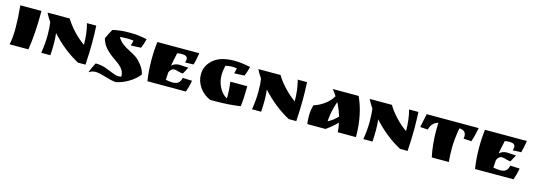

<svg xmlns="http://www.w3.org/2000/svg" viewBox="6 -1392 6595 2372"><g transform="rotate(15 3303.5 -205.5)"><path d="M341 -500V-473Q341 -209 308 0H68Q87 -92 87 -212.5Q87 -333 71 -500Z M1042 -500Q1048 -395 1048 -278.5Q1048 -162 1038 0H942Q748 -104 586 -283Q594 -216 594 -145.5Q594 -75 589 0H472Q492 -123 492 -227.5Q492 -332 482 -393Q442 -453 419 -500H703Q745 -428 817.5 -351.5Q890 -275 956 -232Q956 -378 923 -500Z M1534 -440Q1494 -446 1448.5 -446Q1403 -446 1360 -440Q1387 -394 1424 -365Q1461 -336 1517.5 -307.5Q1574 -279 1609.5 -255Q1645 -231 1688 -176Q1731 -121 1742 -61Q1694 1 1615 48.5Q1536 96 1453 112Q1397 107 1311.5 80.5Q1226 54 1183 54Q1140 54 1097 81Q1115 30 1156 -47H1164Q1228 -47 1284.5 -27Q1341 -7 1387.5 13Q1434 33 1462.5 33Q1491 33 1504 29Q1504 -37 1463 -80Q1441 -103 1425.5 -115.5Q1410 -128 1378 -150L1361 -162Q1293 -209 1249 -257.5Q1205 -306 1185 -377Q1217 -448 1248 -500Q1343 -523 1445 -523H1489Q1575 -523 1686 -499Q1670 -433 1647 -380Q1563 -374 1517 -374Q1526 -397 1534 -440Z M2161 -299 2255 -293Q2269 -293 2276 -294L2229 -206H2220Q2201 -206 2166 -216.5Q2131 -227 2116 -227Q2075 -227 2051 -174Q2047 -125 2045 -76Q2097 -66 2127 -66H2136Q2179 -66 2204.5 -85Q2230 -104 2241 -153L2361 -148Q2346 -62 2321 0H1830Q1810 -135 1810 -268Q1810 -401 1824 -500H2360Q2342 -392 2328 -348Q2269 -345 2220 -344Q2228 -367 2228 -387Q2228 -435 2156 -435Q2129 -435 2096 -429Q2074 -334 2062 -262Q2102 -299 2161 -299Z M2833 -49 2834 -91Q2834 -162 2822 -260H3038Q3038 -118 3024 0Q2869 22 2703 22H2639Q2548 -17 2497 -92.5Q2446 -168 2446 -253Q2446 -366 2537.5 -444.5Q2629 -523 2805 -523Q2897 -523 3010 -498Q2993 -430 2971 -378Q2910 -374 2840 -372Q2851 -406 2856 -439Q2824 -445 2790.5 -445Q2757 -445 2711 -434Q2695 -366 2695 -311Q2695 -228 2732.5 -155.5Q2770 -83 2833 -49Z M3738 -500Q3744 -395 3744 -278.5Q3744 -162 3734 0H3638Q3444 -104 3282 -283Q3290 -216 3290 -145.5Q3290 -75 3285 0H3168Q3188 -123 3188 -227.5Q3188 -332 3178 -393Q3138 -453 3115 -500H3399Q3441 -428 3513.5 -351.5Q3586 -275 3652 -232Q3652 -378 3619 -500Z M4497 -8V0H4265Q4261 -57 4248 -118Q4186 -55 4108 0H3875Q3868 -41 3868 -108.5Q3868 -176 3888 -244Q3960 -265 4026.5 -315Q4093 -365 4123 -423Q4096 -465 4066 -500H4398Q4497 -285 4497 -8ZM4230 -191Q4204 -280 4162 -359Q4115 -221 4108 -98Q4180 -135 4230 -191Z M5162 -500Q5168 -395 5168 -278.5Q5168 -162 5158 0H5062Q4868 -104 4706 -283Q4714 -216 4714 -145.5Q4714 -75 4709 0H4592Q4612 -123 4612 -227.5Q4612 -332 4602 -393Q4562 -453 4539 -500H4823Q4865 -428 4937.5 -351.5Q5010 -275 5076 -232Q5076 -378 5043 -500Z M5703 -435Q5677 -277 5677 -177Q5677 -77 5685 0H5467Q5433 -159 5433 -342Q5433 -373 5435 -435Q5350 -410 5331 -320L5232 -326L5268 -500H5933Q5913 -390 5887 -320L5786 -326Q5790 -342 5790 -358Q5790 -397 5766 -416Q5742 -435 5703 -435Z M6351 -299 6445 -293Q6459 -293 6466 -294L6419 -206H6410Q6391 -206 6356 -216.5Q6321 -227 6306 -227Q6265 -227 6241 -174Q6237 -125 6235 -76Q6287 -66 6317 -66H6326Q6369 -66 6394.5 -85Q6420 -104 6431 -153L6551 -148Q6536 -62 6511 0H6020Q6000 -135 6000 -268Q6000 -401 6014 -500H6550Q6532 -392 6518 -348Q6459 -345 6410 -344Q6418 -367 6418 -387Q6418 -435 6346 -435Q6319 -435 6286 -429Q6264 -334 6252 -262Q6292 -299 6351 -299Z"/></g></svg>

Font: Ruslan Display
Style: Regular
Weight: 400
Designer: Denis Masharov, Vladimir Rabdu
Foundry: Denis Masharov, Vladimir Rabdu
Version: Version 1.000; ttfautohint (v1.4.1)